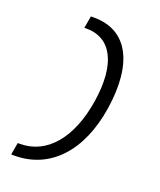

<svg xmlns="http://www.w3.org/2000/svg" viewBox="-160 -890 906 1087"><g transform="rotate(20 293.0 -346.5)"><path d="M40 97.7H60.1C273.4 97.7 423.8 -63.5 465.8 -336.4C509.3 -622.1 417 -791 216.3 -791H196.8L184.1 -717.8H197.3C348.6 -717.8 417.5 -581.1 381.8 -349.6C345.2 -114.3 228.5 24.4 65.9 24.4H52.7Z"/></g></svg>

Font: Cascadia Mono SemiLight
Style: Italic
Weight: 350
Italic angle: -10°
Monospace: yes
Designer: Aaron Bell
Foundry: Saja Typeworks
Version: Version 2404.023